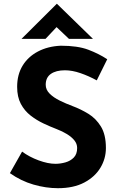

<svg xmlns="http://www.w3.org/2000/svg" viewBox="-20 -980 623 1008"><path d="M488 -558Q446 -581 402.5 -596Q359 -611 321 -611Q274 -611 247 -592Q220 -573 220 -535Q220 -509 240.5 -488.5Q261 -468 293.5 -452Q326 -436 361 -423Q404 -407 444 -382.5Q484 -358 510 -315.5Q536 -273 536 -203Q536 -147 507 -99Q478 -51 422 -21.5Q366 8 284 8Q221 8 155.5 -11Q90 -30 32 -71L96 -184Q134 -156 183 -138Q232 -120 271 -120Q297 -120 323.5 -127.5Q350 -135 367.5 -153Q385 -171 385 -203Q385 -225 370.5 -243Q356 -261 331.5 -276Q307 -291 278 -302Q244 -315 208 -332Q172 -349 140.5 -373.5Q109 -398 89.5 -434.5Q70 -471 70 -524Q70 -588 98.5 -635Q127 -682 179 -709.5Q231 -737 299 -740Q388 -740 443.5 -719Q499 -698 543 -669ZM342 -776 264 -850 298 -860 219 -776H93L278 -960H279L468 -776Z"/></svg>

Font: Reem Kufi Fun
Style: Regular
Weight: 400
Designer: Khaled Hosny
Version: Version 1.005